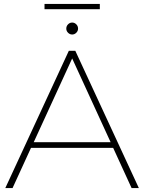

<svg xmlns="http://www.w3.org/2000/svg" viewBox="-20 -959 736 979"><path d="M7 0 331 -700H364L688 0H651L557 -205H138L44 0ZM152 -234H544L348 -661ZM348 -783Q336 -783 327 -792Q318 -801 318 -813Q318 -826 327 -835Q336 -844 348 -844Q360 -844 369 -835Q378 -826 378 -813Q378 -801 369 -792Q360 -783 348 -783ZM207 -912V-939H489V-912Z"/></svg>

Font: Montserrat ExtraLight
Style: Regular
Weight: 200
Designer: Julieta Ulanovsky
Foundry: Julieta Ulanovsky
Version: Version 9.000; ttfautohint (v1.8.4.7-5d5b)